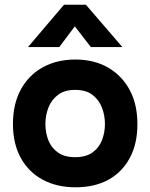

<svg xmlns="http://www.w3.org/2000/svg" viewBox="-20 -789 639 816"><path d="M301 7Q221 7 161 -25.5Q101 -58 68 -118.5Q35 -179 35 -262Q35 -347 68.5 -408.5Q102 -470 162 -503Q222 -536 300 -536Q380 -536 439 -502Q498 -468 531 -407Q564 -346 564 -261Q564 -178 531.5 -117.5Q499 -57 440.5 -25Q382 7 301 7ZM299 -121Q345 -121 373 -141Q401 -161 413.5 -193.5Q426 -226 426 -262Q426 -298 413.5 -331Q401 -364 373.5 -385.5Q346 -407 299 -407Q254 -407 226 -385.5Q198 -364 185.5 -331Q173 -298 173 -262Q173 -225 185.5 -193Q198 -161 226 -141Q254 -121 299 -121ZM99 -589 252 -769H345L500 -589H366L298 -677L232 -589Z"/></svg>

Font: Onest
Style: Bold
Weight: 700
Designer: Dmitri Voloshin, Andrey Kudryavtsev
Foundry: Dmitri Voloshin, Andrey Kudryavtsev
Version: Version 1.000;gftools[0.9.33]